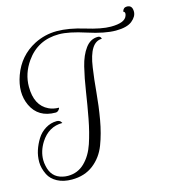

<svg xmlns="http://www.w3.org/2000/svg" viewBox="-107 -751 832 903"><g transform="rotate(-15 309.0 -299.5)"><path d="M423.2 -556.8Q434.4 -556.8 438.4 -547.2L439.2 -543.2Q380 -543.2 363.2 -424Q355.2 -370.4 349.6 -306Q344 -241.6 332.8 -177.2Q321.6 -112.8 301.2 -59.6Q280.8 -6.4 238 26.8Q195.2 60 132.8 60Q92 60 62.8 44.4Q33.6 28.8 20.8 3.2Q4.8 -29.6 4.8 -59.2Q4.8 -88.8 13.6 -115.6Q22.4 -142.4 38 -167.6Q53.6 -192.8 79.2 -208.4Q104.8 -224 133.6 -224Q148.8 -224 155.2 -212.8L157.6 -208.8Q90.4 -208.8 51.2 -147.2Q25.6 -106.4 25.6 -63.2Q25.6 -49.6 28.8 -35.2Q40 23.2 92.8 35.2Q105.6 38.4 119.2 38.4Q167.2 38.4 200.8 5.6Q234.4 -27.2 252 -79.6Q269.6 -132 281.6 -195.6Q293.6 -259.2 303.2 -322.8Q312.8 -386.4 325.6 -438.8Q338.4 -491.2 362.8 -524Q387.2 -556.8 423.2 -556.8ZM592 -659.2Q618.4 -659.2 618.4 -628Q618.4 -604 593.2 -583.6Q568 -563.2 514 -563.2Q460 -563.2 378.8 -589.6Q297.6 -616 249.6 -616Q146.4 -616 88.8 -533.6Q49.6 -477.6 49.6 -413.6Q49.6 -322.4 112 -292.8Q133.6 -282.4 160.8 -282.4Q160.8 -276.8 154.4 -270.4Q148 -264 140 -264Q56 -264 23.2 -333.6Q8 -366.4 8 -402.4Q8 -438.4 22.4 -478.4Q53.6 -564.8 133.6 -606.4Q185.6 -632.8 243.6 -632.8Q301.6 -632.8 376 -610Q450.4 -587.2 496 -587.2Q564.8 -587.2 575.2 -619.2Q580.8 -634.4 572 -639.2Q570.4 -640 569.6 -640Q574.4 -659.2 592 -659.2Z"/></g></svg>

Font: Rouge Script
Style: Regular
Weight: 400
Designer: Sabrina Mariela Lopez
Foundry: Typesenses
Version: Version 1.003